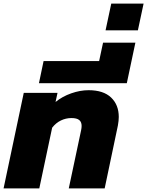

<svg xmlns="http://www.w3.org/2000/svg" viewBox="-30 -1055 824 1075"><path d="M103 -535H292L281 -484Q319 -515 369 -532.5Q419 -550 466 -550Q549 -550 592 -509Q635 -468 635 -400Q635 -380 630 -352L556 0H355L424 -325Q427 -339 427 -350Q427 -372 413.5 -383Q400 -394 370 -394Q339 -394 311 -380.5Q283 -367 262 -340L190 0H-10Z M214 -713H525L547 -816H728L680 -589H188Z M593 -1035H774L742 -885H561Z"/></svg>

Font: Prompt ExtraBold
Style: Italic
Weight: 800
Italic angle: -12°
Designer: Katatrad Team
Foundry: CadsonDemak
Version: Version 1.001